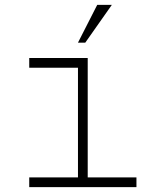

<svg xmlns="http://www.w3.org/2000/svg" viewBox="-20 -768 640 788"><path d="M300 -40V-490H100V-530H340V-40H540V0H100V-40ZM439 -748 330 -593H300L379 -748Z"/></svg>

Font: Fliege Mono Thin
Style: Regular
Weight: 100
Version: Version 0.020;Glyphs 3.3 (3306)